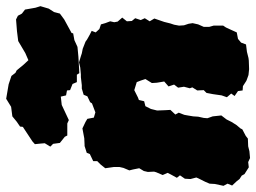

<svg xmlns="http://www.w3.org/2000/svg" viewBox="-141 -679 830 622"><g transform="rotate(-90 274.0 -368.0)"><path d="M112 -509H116L137 -510L169 -516L190 -506L200 -500L204 -479L221 -474L250 -485L254 -491L273 -500L278 -512L298 -518H309L335 -521H344L366 -523L383 -527L403 -521L412 -518L427 -515L450 -506L457 -501L473 -492L485 -486L480 -473L491 -461L506 -456L510 -442L516 -426L513 -413L515 -402L528 -387L516 -372L517 -356L526 -345L520 -327L526 -314L516 -298L525 -283L514 -251L509 -231L505 -219L502 -203L503 -187L508 -172L510 -159L506 -141L498 -123V-105L502 -91V-60L496 -51L490 -38L480 -16L459 -12L447 -2L441 14L417 17L397 22L389 23L361 24L342 22L328 17L323 15L306 4L292 3L290 -12L274 -23L282 -34L270 -48L276 -65L280 -93L284 -114L293 -123L292 -144L302 -160L299 -168L304 -187L301 -206L311 -219L305 -237L321 -251L317 -275L316 -291L329 -312L324 -327L319 -340L293 -348L269 -336L261 -333L257 -316L241 -312L232 -294L227 -274L228 -248L229 -231L214 -215L220 -204L213 -186L211 -175L208 -157L207 -141L203 -123L202 -111L208 -94L211 -66L198 -49L190 -33L180 -17L169 -4L166 2L145 13L136 20L111 21L95 25L73 27L60 21L43 23L21 9L16 0L5 -7L-2 -16L-16 -31L-10 -46L-17 -59L-11 -87L-10 -104L-4 -118L7 -140L10 -147L5 -166L6 -184L17 -200L9 -210L20 -230L25 -240L18 -256L27 -277L29 -284L28 -304L31 -317L40 -332L36 -352L33 -364L41 -383L44 -396V-414L40 -442L52 -457L63 -468V-481L86 -492L90 -502ZM313 -548 293 -556 292 -566 276 -569 272 -586 245 -583 196 -560 185 -565H146L142 -573L122 -589L119 -611L110 -620L121 -638L120 -650L118 -670L127 -678L174 -709L175 -718L191 -729L208 -743L239 -747L265 -763L312 -755L339 -746L349 -733L357 -729L376 -706L390 -691L413 -701L452 -724L484 -728L522 -731L534 -725L541 -712L554 -702L560 -668L565 -652L557 -625L546 -608L541 -589L522 -575L478 -551L477 -546L455 -542L433 -532L401 -529L348 -526L343 -534H319Z"/></g></svg>

Font: Winky Rough Black
Style: Italic
Weight: 900
Italic angle: -8.97852°
Designer: Simon Atzbach
Foundry: typofactur
Version: Version 1.206; ttfautohint (v1.8.4.7-5d5b)